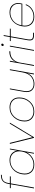

<svg xmlns="http://www.w3.org/2000/svg" viewBox="1734 -2514 790 4299"><g transform="rotate(-90 2129.5 -365.0)"><path d="M60 0 152 -519H64L68 -540H155L162 -578Q177 -660 224 -700Q271 -740 366 -740L362 -720Q275 -720 235 -686.5Q195 -653 182 -578L175 -540H331L327 -519H172L80 0Z M378 -270Q400 -397 486 -472Q572 -547 690 -547Q783 -547 839 -499Q895 -451 904 -375L933 -540H952L856 0H837L866 -165Q831 -90 758 -41.5Q685 7 592 7Q474 7 415 -67.5Q356 -142 378 -270ZM687 -529Q575 -529 497 -459.5Q419 -390 398 -270Q377 -150 430.5 -80.5Q484 -11 595 -11Q702 -11 783 -82.5Q864 -154 885 -270Q906 -386 850 -457.5Q794 -529 687 -529Z M1057 -540H1079L1206 -35L1510 -540H1532L1206 0H1191Z M2096 -333Q2096 -192 2006.5 -92.5Q1917 7 1780 7Q1680 7 1619.5 -50Q1559 -107 1559 -207Q1559 -348 1649 -447.5Q1739 -547 1876 -547Q1976 -547 2036 -490Q2096 -433 2096 -333ZM1579 -209Q1579 -112 1637 -61.5Q1695 -11 1783 -11Q1912 -11 1994 -105Q2076 -199 2076 -332Q2076 -429 2018.5 -479Q1961 -529 1873 -529Q1744 -529 1661.5 -435Q1579 -341 1579 -209Z M2728 -540 2632 0H2612L2638 -146Q2606 -69 2542 -29.5Q2478 10 2399 10Q2304 10 2253 -49Q2202 -108 2223 -227L2279 -540H2298L2242 -225Q2224 -119 2267 -63.5Q2310 -8 2402 -8Q2499 -8 2567.5 -70.5Q2636 -133 2657 -255V-253L2708 -540Z M2822 0H2802L2898 -540H2918L2895 -408Q2951 -552 3133 -552L3129 -530H3120Q3068 -530 3022 -513Q2976 -496 2935.5 -449Q2895 -402 2880 -329Z M3140 0 3236 -540H3256L3160 0ZM3270 -678Q3259 -678 3253 -685.5Q3247 -693 3249 -705Q3254 -732 3279 -732Q3290 -732 3296.5 -724.5Q3303 -717 3301 -705Q3296 -678 3270 -678Z M3378 -142 3445 -520H3357L3361 -540H3449L3473 -678H3493L3469 -540H3639L3635 -520H3465L3398 -142Q3386 -71 3406.5 -45.5Q3427 -20 3490 -20H3547L3543 0H3484Q3414 0 3389.5 -32Q3365 -64 3378 -142Z M3997 -529Q3897 -529 3815.5 -465Q3734 -401 3713 -279H4183Q4211 -401 4153.5 -465Q4096 -529 3997 -529ZM4184 -183Q4155 -98 4080 -45.5Q4005 7 3902 7Q3787 7 3727.5 -67.5Q3668 -142 3691 -270Q3714 -398 3799.5 -472.5Q3885 -547 4000 -547Q4116 -547 4169.5 -477Q4223 -407 4207 -315Q4198 -268 4196 -261H3709Q3689 -139 3747.5 -75Q3806 -11 3905 -11Q3996 -11 4066.5 -57.5Q4137 -104 4164 -183Z"/></g></svg>

Font: Poppins Thin
Style: Italic
Weight: 250
Italic angle: -10°
Designer: Ninad Kale (Devanagari), Jonny Pinhorn (Latin)
Foundry: Indian Type Foundry
Version: Version 3.200;PS 1.000;hotconv 16.6.54;makeotf.lib2.5.65590